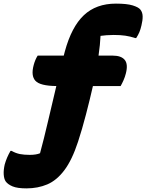

<svg xmlns="http://www.w3.org/2000/svg" viewBox="-103 -790 807 1060"><path d="M61 65Q97 65 118 56Q139 -21 162 -120Q185 -219 208 -315Q118 -316 92.5 -344Q67 -372 83 -431Q87 -446 92.5 -459Q98 -472 105 -483H249Q252 -495 255 -506Q292 -642 360 -706Q428 -770 537 -770Q598 -770 630 -760Q662 -750 672 -737Q684 -722 684.5 -700Q685 -678 678 -650Q673 -628 666.5 -612.5Q660 -597 649 -580H643Q616 -589 589 -593Q562 -597 524 -597Q503 -597 485 -595.5Q467 -594 452 -592Q450 -545 441 -483H519Q566 -483 585.5 -459.5Q605 -436 592 -385Q587 -365 579 -347Q571 -329 563 -315H410Q393 -240 371.5 -157.5Q350 -75 328 -8Q295 93 252.5 149.5Q210 206 158 228Q106 250 43 250Q-7 250 -33.5 239Q-60 228 -72 211Q-81 197 -82.5 173Q-84 149 -77 118Q-66 79 -45 43H-39Q-16 56 7 60.5Q30 65 61 65Z"/></svg>

Font: Recursive Mn Csl St Blk
Style: Italic
Weight: 900
Italic angle: -15°
Monospace: yes
Version: Version 1.079;hotconv 1.0.112;makeotfexe 2.5.65598; ttfautoh